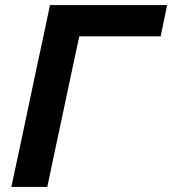

<svg xmlns="http://www.w3.org/2000/svg" viewBox="-20 -733 676 753"><path d="M24.5 0Q37 -58 48.5 -112Q60 -166 74.5 -234L125 -473.5Q140 -542 151.8 -597.5Q163.5 -653 176 -713H635.5L610 -590.5H291Q284 -558.5 276.8 -524.8Q269.5 -491 261.5 -453L215 -234Q200.5 -166 189 -112Q177.5 -58 165.5 0Z"/></svg>

Font: Commissioner SemiBold
Style: Italic
Weight: 600
Italic angle: -12°
Designer: Kostas Bartsokas
Foundry: Kostas Bartsokas
Version: Version 1.000; ttfautohint (v1.8.3)